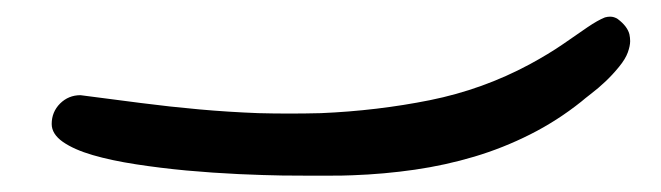

<svg xmlns="http://www.w3.org/2000/svg" viewBox="-20 -219 806 234"><path d="M688.5 -95.2Q659.2 -71.8 626.2 -55.2Q593.3 -38.6 558.1 -28.1Q522.9 -17.6 485.6 -12.2Q448.2 -6.8 409.7 -5.4Q399.9 -4.9 379.4 -4.9H356.9Q344.7 -4.9 324 -5.1Q303.2 -5.4 271.2 -6.8Q239.3 -8.3 207.3 -11.2Q175.3 -14.2 145.5 -18.8Q115.7 -23.4 93 -30Q70.3 -36.6 56.6 -46.1Q43 -55.7 43 -67.9Q43 -82.5 53.2 -92.8Q63.5 -103 78.1 -103Q115.7 -98.1 151.4 -93.5Q187 -88.9 222.7 -85.7Q258.3 -82.5 294.9 -81.1Q313.5 -80.6 332.5 -80.6Q351.6 -80.6 371.1 -81.1Q439.5 -84 503.9 -96.9Q568.4 -109.9 625.5 -140.6Q648.9 -153.3 666.3 -165.3Q683.6 -177.2 696 -185.8Q708.5 -194.3 717.3 -197.8Q720.7 -198.7 723.6 -198.7Q728.5 -198.7 732.9 -195.8Q744.6 -187 747.1 -177.2Q748 -172.9 748 -168.9Q748 -163.1 745.1 -155Q742.2 -147 734.4 -137.5Q726.6 -127.9 717.8 -119.6Q709 -111.3 700.7 -105Q692.4 -98.6 688.5 -95.2Z"/></svg>

Font: DimaLatifi
Style: regular
Weight: 400
Designer: R.Balvardi
Foundry: Dima Software Group
Version: Version 1.00;January 29, 2019;FontCreator 11.5.0.2427 64-bit